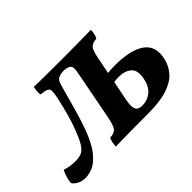

<svg xmlns="http://www.w3.org/2000/svg" viewBox="-147 -988 1306 1306"><g transform="rotate(-45 506.5 -335.0)"><path d="M64 9Q29 9 3 -5Q-23 -19 -33 -37Q-33 -55 -24.5 -84.5Q-16 -114 -4 -136Q12 -130 38 -125Q64 -120 95 -120Q135 -120 158.5 -133Q182 -146 202 -180Q220 -209 248.5 -284.5Q277 -360 310 -505Q319 -548 319 -569Q319 -590 302.5 -598Q286 -606 245 -610Q243 -640 251 -679Q288 -677 353.5 -676.5Q419 -676 519 -676Q606 -676 661.5 -676.5Q717 -677 749.5 -677.5Q782 -678 800 -679Q799 -660 796 -643.5Q793 -627 784 -610Q757 -607 741 -599Q725 -591 715.5 -569.5Q706 -548 698 -506L675 -388Q691 -390 708 -391Q725 -392 747 -392Q894 -392 966 -341Q1038 -290 1013 -183Q1001 -129 964 -87.5Q927 -46 857 -23Q787 0 674 0Q600 0 545 0.5Q490 1 445.5 1.5Q401 2 358 3Q359 -17 363 -35Q367 -53 373 -66Q400 -68 416.5 -76.5Q433 -85 442.5 -107.5Q452 -130 461 -174L525 -506Q535 -553 534.5 -573Q534 -593 519 -602Q510 -608 496.5 -610.5Q483 -613 472 -613Q457 -613 444 -610Q431 -607 423 -603Q412 -598 405.5 -589Q399 -580 393 -561Q387 -542 377 -506Q345 -385 317.5 -297Q290 -209 261 -149.5Q232 -90 197 -54Q160 -15 124.5 -3Q89 9 64 9ZM632 -168Q624 -125 629 -103Q634 -81 648.5 -73.5Q663 -66 683 -66Q733 -66 770.5 -97Q808 -128 820 -192Q832 -262 798.5 -290Q765 -318 709 -318Q700 -318 687.5 -317.5Q675 -317 661 -315Z"/></g></svg>

Font: Vollkorn ExtraBold
Style: Italic
Weight: 800
Italic angle: -11°
Designer: Friedrich Althausen
Foundry: Friedrich Althausen
Version: Version 5.000; ttfautohint (v1.8.3)